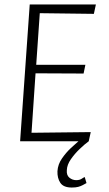

<svg xmlns="http://www.w3.org/2000/svg" viewBox="-20 -632 486 859"><path d="M70 0 113 -612H409L400 -570L158 -573L142 -342H362L354 -303L139 -304L121 -38L386 -41L377 0ZM301 207Q264 207 250 186Q236 165 237 134Q239 103 257.5 76.5Q276 50 297.5 30Q319 10 331 0H377Q359 13 336.5 34.5Q314 56 297 80.5Q280 105 279 129Q277 152 290.5 163Q304 174 321 174Q336 174 345 168Q354 162 359 160L367 187Q358 192 349.5 196.5Q341 201 330 204Q319 207 301 207Z"/></svg>

Font: Ancizar Sans Thin
Style: Italic
Weight: 100
Italic angle: -4°
Designer: Cesar Puertas, Viviana Monsalve, Julian Moncada, Julian Prieto, Jose Castro, Mariel Hernandez, Felipe Aragon, Sara Alarc
Version: Version 8.100